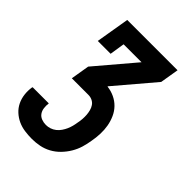

<svg xmlns="http://www.w3.org/2000/svg" viewBox="-217 -628 931 931"><g transform="rotate(45 249.0 -162.5)"><path d="M176 205Q151 205 126 201.5Q101 198 79.5 188Q58 178 40.5 162Q23 146 12.5 124.5Q2 103 -1 78Q-4 53 0 28Q1 28 1 27Q1 26 1 25H113Q112 25 112 25.5Q112 26 112 26Q110 42 112 58Q114 74 122.5 86Q131 98 145.5 103.5Q160 109 176 109Q190 109 203.5 104.5Q217 100 228.5 91Q240 82 248.5 69.5Q257 57 262.5 44.5Q268 32 271.5 18.5Q275 5 277 -9Q280 -23 281 -37.5Q282 -52 281 -65.5Q280 -79 276.5 -92.5Q273 -106 265.5 -117Q258 -128 245.5 -134Q233 -140 219 -140H105L121 -236L289 -434H166L154 -357H66L95 -530H440L424 -434L256 -236V-234Q282 -231 305.5 -220Q329 -209 346.5 -191Q364 -173 374.5 -149.5Q385 -126 389.5 -100.5Q394 -75 393 -47.5Q392 -20 387 6Q383 32 375.5 57Q368 82 354 105.5Q340 129 320.5 149Q301 169 277 182Q253 195 227 200Q201 205 176 205Z"/></g></svg>

Font: Iosevka Slab
Style: Bold Italic
Weight: 700
Italic angle: -9°
Monospace: yes
Designer: Belleve Invis
Foundry: Belleve Invis
Version: Version 11.1.0; ttfautohint (v1.8.3)